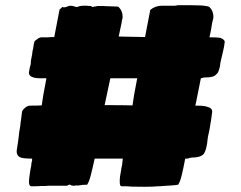

<svg xmlns="http://www.w3.org/2000/svg" viewBox="-20 -703 925 736"><path d="M463 11H448Q442 11 440.5 6.5Q439 2 439 -8Q439 -26 444 -49Q445 -58 447 -66Q449 -74 449 -81Q449 -85 450 -88Q450 -93 451 -95H343Q333 -50 327 -27.5Q321 -5 314 5Q296 5 281 8H270Q268 9 265 9H263L253 8Q249 3 243 6Q241 7 239.5 7.5Q238 8 238 9H164L154 10H134Q128 11 113 11H100Q91 11 91 -8Q91 -14 96 -49Q101 -72 101 -81Q103 -83 103 -88V-95Q71 -95 60 -99Q43 -105 44 -125L50 -165L54 -199Q58 -218 59 -233Q60 -241 61.5 -250.5Q63 -260 64 -271Q64 -280 75 -289Q86 -298 94 -298Q125 -298 140 -299L146 -339L158 -403H133Q106 -403 95 -413Q90 -420 91 -426Q94 -446 98 -458Q98 -467 99 -473Q100 -479 101 -483Q103 -491 105 -509Q107 -514 108 -523Q109 -532 111 -540Q111 -546 123 -553Q130 -560 141 -560H165Q173 -561 188 -561L208 -665Q208 -667 210 -668Q212 -669 213 -671Q218 -674 218 -676Q223 -676 223 -675H226Q232 -675 238 -678Q246 -681 250 -681Q255 -681 263 -679Q266 -678 269.5 -677Q273 -676 276 -676Q285 -681 300 -681H314Q319 -680 329 -680Q330 -679 332 -677.5Q334 -676 336 -676Q336 -676 337.5 -676.5Q339 -677 340 -678H346L353 -680H354H363H378Q384 -679 396 -679L428 -678Q431 -678 432.5 -677Q434 -676 435 -676Q450 -661 450 -639V-635Q450 -634 448.5 -629Q447 -624 446 -615L435 -563L536 -561L556 -665Q564 -672 575.5 -676.5Q587 -681 598 -681H648Q654 -681 661 -683H715Q755 -683 769 -680Q779 -679 783 -676Q798 -661 798 -639V-635L793 -614Q790 -591 783 -560H784Q813 -560 824 -558Q844 -551 841 -539Q839 -522 835.5 -508.5Q832 -495 831 -489Q830 -484 827 -472Q824 -460 823 -448Q822 -444 820 -437Q818 -430 815.5 -425.5Q813 -421 809 -418Q803 -411 792.5 -408.5Q782 -406 763 -406L750 -403L729 -298H736Q764 -298 776 -293Q796 -288 793 -271Q791 -252 783 -206Q776 -178 774 -153Q772 -141 769 -130.5Q766 -120 761 -113Q749 -99 715 -99Q713 -98 708 -98Q702 -95 698 -95H690Q682 -53 676 -29Q670 -5 663 5Q655 6 648.5 7Q642 8 636 8Q610 10 603 10Q599 11 586 11Q568 13 533 13Q478 13 463 11ZM494 -339 506 -403H403L381 -300Q450 -300 488 -299Z"/></svg>

Font: Sigmar One
Style: Regular
Weight: 400
Designer: Vernon Adams
Foundry: Vernon Adams
Version: Version 2.000